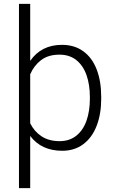

<svg xmlns="http://www.w3.org/2000/svg" viewBox="-20 -770 602 993"><path d="M136.2 -66.9V203.1H78.1V-750H136.2V-455.1Q193.4 -538.1 300.8 -538.1Q364.7 -538.1 410.4 -505.1Q456.1 -472.2 479.7 -411.6Q503.4 -351.1 503.4 -268.6V-258.8Q503.4 -179.7 479.7 -118.9Q456.1 -58.1 410.6 -24.2Q365.2 9.8 302.2 9.8Q193.8 9.8 136.2 -66.9ZM136.2 -385.7V-132.3Q157.2 -89.8 195.1 -64.9Q232.9 -40 288.6 -40Q339.8 -40 375 -68.4Q410.2 -96.7 427.5 -146.2Q444.8 -195.8 444.8 -258.8V-269Q444.8 -332 427.5 -381.3Q410.2 -430.7 375 -459Q339.8 -487.3 287.6 -487.3Q229.5 -487.3 192.6 -459.2Q155.8 -431.2 136.2 -385.7Z"/></svg>

Font: Mardoto Light
Style: Regular
Weight: 400
Designer: Christian Robertson, Vahan Hovhannisyan
Foundry: Google
Version: Version 1.000